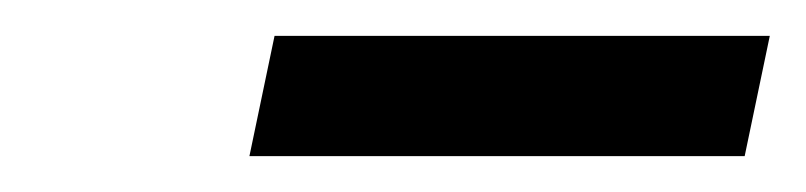

<svg xmlns="http://www.w3.org/2000/svg" viewBox="-20 -688 449 107"><path d="M119 -601 133 -668H409L395 -601Z"/></svg>

Font: Atkinson Hyperlegible
Style: Italic
Weight: 400
Italic angle: -12°
Designer: Elliott Scott, Megan Eiswerth, Linus Boman, Theodore Petrosky
Foundry: Braille Institute
Version: Version 1.006; ttfautohint (v1.8.3)